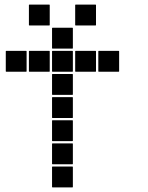

<svg xmlns="http://www.w3.org/2000/svg" viewBox="-20 -815 640 830"><path d="M307 -795H393Q395 -795 395 -793V-707Q395 -705 393 -705H307Q305 -705 305 -707V-793Q305 -795 307 -795ZM107 -795H193Q195 -795 195 -793V-707Q195 -705 193 -705H107Q105 -705 105 -707V-793Q105 -795 107 -795ZM207 -695H293Q295 -695 295 -693V-607Q295 -605 293 -605H207Q205 -605 205 -607V-693Q205 -695 207 -695ZM407 -595H493Q495 -595 495 -593V-507Q495 -505 493 -505H407Q405 -505 405 -507V-593Q405 -595 407 -595ZM307 -595H393Q395 -595 395 -593V-507Q395 -505 393 -505H307Q305 -505 305 -507V-593Q305 -595 307 -595ZM207 -595H293Q295 -595 295 -593V-507Q295 -505 293 -505H207Q205 -505 205 -507V-593Q205 -595 207 -595ZM107 -595H193Q195 -595 195 -593V-507Q195 -505 193 -505H107Q105 -505 105 -507V-593Q105 -595 107 -595ZM7 -595H93Q95 -595 95 -593V-507Q95 -505 93 -505H7Q5 -505 5 -507V-593Q5 -595 7 -595ZM207 -495H293Q295 -495 295 -493V-407Q295 -405 293 -405H207Q205 -405 205 -407V-493Q205 -495 207 -495ZM207 -395H293Q295 -395 295 -393V-307Q295 -305 293 -305H207Q205 -305 205 -307V-393Q205 -395 207 -395ZM207 -295H293Q295 -295 295 -293V-207Q295 -205 293 -205H207Q205 -205 205 -207V-293Q205 -295 207 -295ZM207 -195H293Q295 -195 295 -193V-107Q295 -105 293 -105H207Q205 -105 205 -107V-193Q205 -195 207 -195ZM207 -95H293Q295 -95 295 -93V-7Q295 -5 293 -5H207Q205 -5 205 -7V-93Q205 -95 207 -95Z"/></svg>

Font: Pixel Panel Black
Style: Regular
Weight: 900
Monospace: yes
Designer: Óliver Lalan
Foundry: Óliver Lalan
Version: Version 1.000; ttfautohint (v1.8.4.7-5d5b-dirty);gftools[0.9